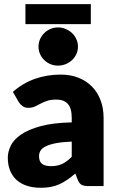

<svg xmlns="http://www.w3.org/2000/svg" viewBox="-20 -882 558 910"><path d="M17 0ZM400 0Q378 0 366.8 -6Q355.5 -12 348 -31L337 -59.5Q317.5 -43 299.5 -30.5Q281.5 -18 262.2 -9.2Q243 -0.5 221.2 3.8Q199.5 8 173 8Q137.5 8 108.5 -1.2Q79.5 -10.5 59.2 -28.5Q39 -46.5 28 -73.2Q17 -100 17 -135Q17 -162.5 31 -191.5Q45 -220.5 79.5 -244.2Q114 -268 172.5 -284Q231 -300 320 -302V-324Q320 -369.5 301.2 -389.8Q282.5 -410 248 -410Q220.5 -410 203 -404Q185.5 -398 171.8 -390.5Q158 -383 145 -377Q132 -371 114 -371Q98 -371 87 -379Q76 -387 69 -398L41 -446.5Q88 -488 145.2 -508.2Q202.5 -528.5 268 -528.5Q315 -528.5 352.8 -513.2Q390.5 -498 416.8 -470.8Q443 -443.5 457 -406Q471 -368.5 471 -324V0ZM222 -94.5Q252 -94.5 274.5 -105Q297 -115.5 320 -139V-211Q273.5 -209 243.5 -203Q213.5 -197 196 -188Q178.5 -179 171.8 -167.5Q165 -156 165 -142.5Q165 -116 179.5 -105.2Q194 -94.5 222 -94.5ZM100.5 -862.5H410.5V-767.5H100.5ZM349.5 -661Q349.5 -642.5 342 -626Q334.5 -609.5 321.5 -597.2Q308.5 -585 291.2 -578Q274 -571 254.5 -571Q235.5 -571 219 -578Q202.5 -585 189.8 -597.2Q177 -609.5 169.8 -626Q162.5 -642.5 162.5 -661Q162.5 -679.5 169.8 -696.2Q177 -713 189.8 -725.2Q202.5 -737.5 219 -744.8Q235.5 -752 254.5 -752Q274 -752 291.2 -744.8Q308.5 -737.5 321.5 -725.2Q334.5 -713 342 -696.2Q349.5 -679.5 349.5 -661Z"/></svg>

Font: Lato Black
Style: Regular
Weight: 900
Designer: Lukasz Dziedzic
Foundry: tyPoland Lukasz Dziedzic
Version: Version 2.007; 2014-02-27